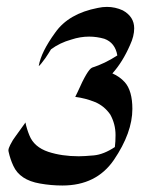

<svg xmlns="http://www.w3.org/2000/svg" viewBox="-20 -539 446 568"><path d="M164.6 9.8Q130.9 9.8 98.1 3.9Q38.6 -6.3 19.5 -48.3Q10.3 -67.9 5.4 -90.3L4.9 -93.8Q4.9 -100.1 10.3 -110.4Q18.1 -126 25.9 -135.7L52.7 -172.9Q55.2 -176.3 55.2 -176.8Q59.1 -157.7 66.9 -138.7Q80.6 -104 123 -89.8Q163.1 -76.7 212.9 -76.7Q228.5 -76.7 257.6 -79.3Q286.6 -82 319.8 -104Q321.8 -120.1 321.8 -139.6Q321.8 -171.9 306.2 -200.2Q288.1 -226.1 260.5 -237.3Q232.9 -248.5 202.6 -252.4L210 -267.6Q238.8 -333 252.4 -338.9Q290.5 -351.1 327.1 -375Q320.8 -412.6 288.6 -424.3Q266.1 -430.7 243.7 -430.7Q217.3 -430.7 190.9 -421.9Q157.2 -412.6 130.9 -393.1L123 -380.4L114.3 -367.2L102.1 -351.1Q96.2 -343.8 94.7 -343.8V-344.2Q101.6 -385.3 143.6 -442.9Q183.1 -499 269.5 -515.6Q283.2 -518.6 296.4 -518.6Q320.8 -518.6 343.3 -508.3Q377 -489.7 377 -455.1Q377 -432.1 364.7 -405.8Q342.8 -355.5 312.5 -321.8Q334 -312.5 349.1 -295.9Q371.6 -270.5 371.6 -216.8Q371.6 -146.5 316.9 -65.9Q265.1 9.8 164.6 9.8Z"/></svg>

Font: Terrible Cursive
Style: Regular
Weight: 400
Designer: GGBotNet
Foundry: GGBotNet
Version: 1.00